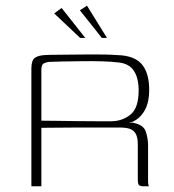

<svg xmlns="http://www.w3.org/2000/svg" viewBox="-20 -653 610 673"><path d="M369 -206Q369 -206 336.5 -206Q304 -206 249.5 -206Q195 -206 125 -205V0H90V-413Q90 -442 102.5 -450.5Q115 -459 138 -460Q153 -461 175 -461Q197 -461 223 -461.5Q249 -462 275.5 -462Q302 -462 327.5 -462Q353 -462 373 -461Q393 -460 406 -459Q458 -454 480.5 -423.5Q503 -393 503 -337Q503 -296 488.5 -268.5Q474 -241 447 -227Q445 -226 441 -225Q437 -224 434 -224V-223Q436 -223 439.5 -223Q443 -223 445 -223Q483 -216 491 -192Q499 -168 499 -144V-18Q499 -12 500 -6.5Q501 -1 502 0H481Q473 0 468 -3.5Q463 -7 463 -24V-148Q463 -179 449.5 -192.5Q436 -206 402 -206ZM125 -230Q141 -230 174.5 -229.5Q208 -229 247.5 -228.5Q287 -228 321 -228Q355 -228 370 -228Q408 -228 437 -251Q466 -274 466 -336Q466 -379 449.5 -404.5Q433 -430 396 -434Q373 -437 338.5 -438Q304 -439 267 -438.5Q230 -438 199 -437.5Q168 -437 151 -436Q147 -436 136 -432Q125 -428 125 -409ZM261 -520 170 -606 196 -625 279 -520ZM337 -520 260 -617 285 -633 355 -520Z"/></svg>

Font: Genos ExtraLight
Style: Regular
Weight: 250
Designer: Robert E. Leuschke
Foundry: Robert E. Leuschke
Version: Version 1.010